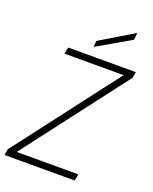

<svg xmlns="http://www.w3.org/2000/svg" viewBox="-168 -1004 874 1095"><g transform="rotate(20 268.5 -456.5)"><path d="M-3 0 4 -37 480 -660H121L129 -700H540L533 -663L57 -40H431L424 0ZM264 -753 267 -790 471 -913 467 -870Z"/></g></svg>

Font: DM Sans 20pt ExtraLight
Style: Italic
Weight: 250
Italic angle: -10°
Version: Version 4.004;gftools[0.9.30]